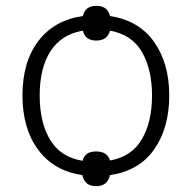

<svg xmlns="http://www.w3.org/2000/svg" viewBox="-20 -594 657 658"><path d="M560 -267Q560 -155 508 -81.5Q456 -8 357 6Q348 44 310 44Q270 44 262 6Q165 -8 111 -80.5Q57 -153 57 -267Q57 -382 111.5 -453.5Q166 -525 264 -539Q272 -574 310 -574Q349 -574 357 -539Q456 -524 508 -450.5Q560 -377 560 -267ZM501 -267Q501 -355 467 -415Q433 -475 357 -489Q348 -455 310 -455Q272 -455 264 -489Q190 -476 153 -418.5Q116 -361 116 -267Q116 -174 152 -114.5Q188 -55 263 -43Q271 -75 309 -75Q348 -75 357 -44Q431 -57 466 -116.5Q501 -176 501 -267Z"/></svg>

Font: Noto Sans Light
Style: Regular
Weight: 300
Designer: Monotype Design Team
Foundry: Monotype Imaging Inc.
Version: Version 2.007